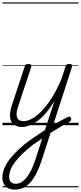

<svg xmlns="http://www.w3.org/2000/svg" viewBox="-21 -1053 681 1615"><path d="M392 22Q412 8 432.5 -4.5Q453 -17 473.5 -28.5Q494 -40 513.5 -50.5Q533 -61 550 -69Q562 -74 568.5 -70Q575 -66 577 -58Q579 -50 576 -41.5Q573 -33 564 -28Q543 -18 520.5 -5Q498 8 474 22Q450 36 426.5 51Q403 66 380 81ZM103 542Q69 542 46 529Q23 516 11 493Q-1 470 -1 441Q-1 403 15 363.5Q31 324 61.5 284.5Q92 245 136 204Q180 163 236 122Q267 102 297 81.5Q327 61 357 41L437 -205Q401 -144 364.5 -102Q328 -60 292 -34Q256 -8 223.5 3.5Q191 15 164 15Q124 15 97 -4Q70 -23 64 -63.5Q58 -104 79 -168L187 -494Q191 -506 197 -510.5Q203 -515 217 -515Q234 -515 240 -509Q246 -503 242 -491L133 -162Q119 -121 118.5 -92Q118 -63 133 -48.5Q148 -34 178 -34Q208 -34 246 -53.5Q284 -73 326 -115.5Q368 -158 412 -226Q456 -294 497 -392L530 -494Q535 -506 541.5 -510.5Q548 -515 561 -515Q577 -515 583 -508.5Q589 -502 584 -488L329 297Q311 353 288.5 398.5Q266 444 239 476Q212 508 178 525Q144 542 103 542ZM111 493Q138 493 161.5 478Q185 463 206 436Q227 409 244.5 371.5Q262 334 277 289L334 112Q314 125 295 138Q276 151 257 164Q206 204 168 240.5Q130 277 105 310.5Q80 344 68 375Q56 406 56 434Q56 452 61.5 465Q67 478 79.5 485.5Q92 493 111 493ZM0 513H640V523H0ZM0 -20H640V0H0ZM0 -505H640V-500H0ZM0 -1033H640V-1023H0Z"/></svg>

Font: Playwrite IN Guides
Style: Regular
Weight: 400
Designer: Veronika Burian, José Scaglione
Foundry: TypeTogether
Version: Version 1.003